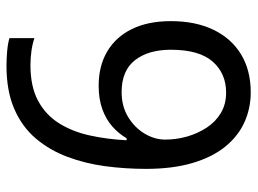

<svg xmlns="http://www.w3.org/2000/svg" viewBox="-118 -646 774 577"><g transform="rotate(-90 268.5 -357.0)"><path d="M50 -305Q50 -367 58 -427Q66 -487 86 -540.5Q106 -594 141 -635.5Q176 -677 230 -700.5Q284 -724 360 -724Q380 -724 403.5 -722Q427 -720 443 -715V-640Q426 -646 404.5 -649Q383 -652 362 -652Q297 -652 254.5 -629Q212 -606 187 -566Q162 -526 150.5 -474Q139 -422 136 -363H142Q156 -387 177.5 -406Q199 -425 229.5 -436Q260 -447 300 -447Q359 -447 402.5 -421.5Q446 -396 470 -347.5Q494 -299 494 -230Q494 -156 468 -102Q442 -48 394 -19Q346 10 280 10Q232 10 190 -9Q148 -28 116.5 -67Q85 -106 67.5 -165.5Q50 -225 50 -305ZM279 -64Q337 -64 372.5 -104.5Q408 -145 408 -230Q408 -298 376.5 -338Q345 -378 281 -378Q238 -378 206 -358.5Q174 -339 156 -309Q138 -279 138 -247Q138 -214 147 -182Q156 -150 173.5 -123Q191 -96 217.5 -80Q244 -64 279 -64Z"/></g></svg>

Font: Noto Sans Display
Style: Regular
Weight: 400
Designer: Monotype Design Team
Foundry: Monotype Imaging Inc.
Version: Version 2.003